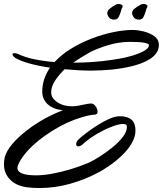

<svg xmlns="http://www.w3.org/2000/svg" viewBox="-37 -849 821 968"><path d="M161 99Q145 99 129 98Q113 97 97 95Q43 87 13 55.5Q-17 24 -17 -21Q-17 -40 -13 -56Q-4 -89 25 -123Q54 -157 95.5 -189.5Q137 -222 184.5 -248.5Q232 -275 280 -293Q232 -298 204 -323Q176 -348 176 -388Q176 -450 215 -508Q158 -516 111.5 -529Q65 -542 40 -557Q26 -568 26 -575Q26 -581 35 -581Q43 -581 54 -577Q86 -561 133 -551Q180 -541 238 -536Q273 -574 322 -604Q371 -634 426 -655Q481 -676 534.5 -687Q588 -698 631 -698Q656 -698 687 -690.5Q718 -683 741 -666.5Q764 -650 764 -622Q764 -573 701.5 -541.5Q639 -510 526 -498Q501 -496 474 -494.5Q447 -493 421 -493Q388 -493 354.5 -495Q321 -497 289 -500Q261 -473 241 -443Q221 -413 221 -383Q221 -355 251.5 -334Q282 -313 327 -313Q341 -313 357 -316Q373 -319 387 -322Q410 -327 420 -327Q433 -329 444 -314.5Q455 -300 455 -286Q455 -271 439 -271Q425 -270 408.5 -266.5Q392 -263 373 -257Q301 -236 226 -189Q207 -177 190 -165Q173 -153 157 -140Q88 -84 59 -28Q51 -12 51 -2Q51 35 146 35Q180 35 225 27Q270 19 318 4.5Q366 -10 409 -28Q433 -39 466 -60Q499 -81 530.5 -106.5Q562 -132 582.5 -159Q603 -186 603 -210Q603 -224 583 -224Q566 -224 539.5 -215Q513 -206 483 -191Q453 -176 425.5 -157.5Q398 -139 378 -120Q368 -111 358 -111Q347 -111 347 -123Q347 -135 362 -149Q374 -160 398 -178.5Q422 -197 452.5 -216.5Q483 -236 513 -249.5Q543 -263 567 -263Q646 -263 646 -192Q646 -159 627 -126.5Q608 -94 577.5 -65Q547 -36 513 -12.5Q479 11 450 25Q392 56 316.5 77.5Q241 99 161 99ZM417 -586Q400 -576 377.5 -562.5Q355 -549 332 -533Q433 -533 526 -547Q608 -558 661 -579Q714 -600 714 -621Q714 -638 615 -638Q559 -637 507 -621Q455 -605 417 -586ZM538 -750Q528 -750 520 -754.5Q512 -759 507 -771Q504 -776 504 -782Q504 -796 515 -804Q530 -817 545 -824Q548 -827 553 -828Q558 -829 562 -829Q571 -829 577.5 -824.5Q584 -820 580 -812Q577 -808 575.5 -802.5Q574 -797 572 -790Q568 -777 561.5 -763.5Q555 -750 538 -750ZM663 -750Q653 -750 645 -754.5Q637 -759 632 -771Q629 -776 629 -782Q629 -796 640 -804Q655 -817 670 -824Q673 -827 678 -828Q683 -829 687 -829Q696 -829 702.5 -824.5Q709 -820 705 -812Q702 -808 700.5 -802.5Q699 -797 697 -790Q693 -777 686.5 -763.5Q680 -750 663 -750Z"/></svg>

Font: Birthstone Bounce Medium
Style: Regular
Weight: 500
Designer: Robert E. Leuschke
Foundry: Rob Leuschke
Version: Version 1.010; ttfautohint (v1.8.3)